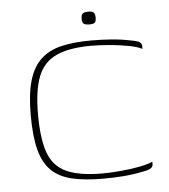

<svg xmlns="http://www.w3.org/2000/svg" viewBox="-46 -607 576 656"><g transform="rotate(-5 242.5 -278.5)"><path d="M54 -230Q54 -302 67.5 -348Q81 -394 109 -420Q137 -446 180 -456Q223 -466 282 -466Q317 -466 350.5 -463.5Q384 -461 418 -454Q441 -450 447.5 -445Q454 -440 454 -432V-422Q440 -430 409 -436Q378 -442 343 -445Q308 -448 281 -448Q205 -448 160.5 -427.5Q116 -407 97.5 -359.5Q79 -312 79 -230Q79 -147 96 -99Q113 -51 157 -30.5Q201 -10 281 -10Q308 -10 343 -13Q378 -16 408.5 -22Q439 -28 454 -35V-26Q454 -19 447.5 -13.5Q441 -8 418 -4Q384 3 350.5 5.5Q317 8 282 8Q220 8 176.5 -2Q133 -12 106 -37.5Q79 -63 66.5 -109.5Q54 -156 54 -230ZM281 -521Q270 -521 263 -524.5Q256 -528 256 -542Q256 -558 263 -561.5Q270 -565 281 -565Q292 -565 298 -561Q304 -557 304 -542Q304 -528 298 -524.5Q292 -521 281 -521Z"/></g></svg>

Font: Genos Thin Thin
Style: Regular
Weight: 250
Version: Version 1.010